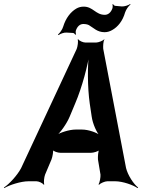

<svg xmlns="http://www.w3.org/2000/svg" viewBox="-64 -929 728 984"><path d="M438 -112 451 -34C452 -21 447 7 441 16L444 18C450 10 474 0 486 0H526C565 0 618 19 641 35L644 32C621 15 591 -31 582 -68L465 -679C464 -691 465 -718 471 -726L470 -728C464 -720 440 -711 429 -711H373C362 -711 341 -720 337 -728L334 -726C338 -718 334 -691 329 -678L44 -67C25 -31 -17 15 -44 32L-42 35C-16 19 43 0 82 0H123C135 0 156 10 160 18L163 16C159 7 162 -21 167 -34L200 -112C205 -125 211 -156 207 -164L205 -162C209 -153 233 -146 245 -146H403C415 -146 441 -153 447 -162L445 -164C439 -156 437 -125 438 -112ZM293 -331 321 -398C357 -482 387 -597 396 -664H393C384 -597 384 -482 396 -398L406 -331C411 -295 432 -247 450 -230L451 -234C433 -250 388 -265 357 -265H323C292 -265 243 -250 221 -234L223 -231C244 -247 278 -295 293 -331ZM365 -895C352 -895 339 -892 327 -885C298 -868 273 -836 260 -793C256 -778 242 -759 233 -752L236 -749C245 -756 264 -763 277 -762L311 -760C316 -759 320 -754 322 -751L326 -753C324 -757 323 -767 325 -773C332 -793 345 -806 363 -806C374 -806 385 -804 392 -800C416 -786 434 -764 472 -764C486 -764 499 -768 511 -775C540 -791 565 -822 577 -865C582 -880 595 -899 604 -905V-909C595 -902 573 -895 560 -896L527 -899C522 -899 517 -905 515 -908L512 -906C514 -902 514 -892 512 -886C505 -866 491 -853 473 -853C426 -853 413 -895 365 -895Z"/></svg>

Font: Asimov
Style: EdgeNarIt
Weight: 500
Designer: Google
Version: Version 2.000980: 2014